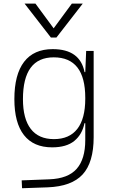

<svg xmlns="http://www.w3.org/2000/svg" viewBox="-20 -796 626 1050"><path d="M100.6 233.4 98.6 190.4 250 184.6Q352.1 180.7 399.2 127.4Q446.3 74.2 446.3 -30.3V-122.1H441.9Q429.7 -61 386.7 -25.6Q343.8 9.8 265.1 9.8Q163.6 9.8 111.1 -57.1Q58.6 -124 58.6 -253.9Q58.6 -388.7 111.8 -458Q165 -527.3 268.1 -527.3Q418 -527.3 442.4 -401.4H446.3L451.2 -517.6H492.2V-45.9Q492.2 92.3 431.9 158Q371.6 223.6 240.2 228.5ZM446.3 -261.2Q446.3 -482.4 273.9 -482.4Q105.5 -482.4 105.5 -253.9Q105.5 -146.5 148.4 -90.8Q191.4 -35.2 274.9 -35.2Q359.4 -35.2 402.8 -91.1Q446.3 -147 446.3 -255.9ZM258.3 -590.8 114.3 -776.4H173.8L273.4 -641.1L373 -776.4H432.6L288.6 -590.8Z"/></svg>

Font: Cascadia Mono ExtraLight
Style: Regular
Weight: 200
Monospace: yes
Designer: Aaron Bell
Foundry: Saja Typeworks
Version: Version 2404.023; ttfautohint (v1.8.4)